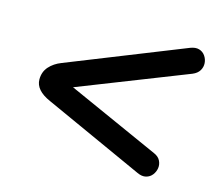

<svg xmlns="http://www.w3.org/2000/svg" viewBox="-75 -615 751 661"><g transform="rotate(15 300.0 -284.5)"><path d="M464 -54 109 -215Q54 -239 54 -278Q54 -305 70.5 -323.5Q87 -342 113 -352L527 -517Q545 -524 558.5 -520Q572 -516 580 -504.5Q588 -493 589 -479Q590 -465 582.5 -452.5Q575 -440 558 -433L95 -251L105 -312L500 -135Q517 -128 523.5 -115Q530 -102 528 -88.5Q526 -75 517.5 -64Q509 -53 495 -49.5Q481 -46 464 -54Z"/></g></svg>

Font: Nunito ExtraLight
Style: Italic
Weight: 200
Italic angle: -9°
Designer: Vernon Adams
Foundry: Vernon Adams
Version: Version 3.602